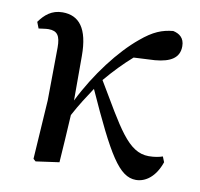

<svg xmlns="http://www.w3.org/2000/svg" viewBox="-67 -611 727 697"><g transform="rotate(10 296.5 -263.0)"><path d="M559 -86C548 -82 530 -78 508 -78C431 -78 390 -162 295 -321C327 -359 359 -392 392 -421L470 -425C527 -430 559 -449 559 -492C559 -523 540 -536 517 -541C477 -537 445 -525 400 -487C333 -432 258 -335 206 -230V-394C206 -496 171 -538 110 -538C70 -538 45 -516 25 -488L34 -465C44 -466 60 -469 70 -469C103 -469 114 -452 114 -409L112 -214L98 4L107 12L193 0C196 -40 201 -122 204 -176C227 -219 247 -249 270 -284C372 -58 415 15 477 15C512 15 548 -10 567 -66Z"/></g></svg>

Font: Source Han Serif CN SemiBold
Style: Regular
Weight: 600
Designer: Ryoko NISHIZUKA 西塚涼子 (kana & ideographs); Frank Grießhammer (Latin, Greek & Cyrillic); Wenlong ZHANG 张文龙 (bopomofo); San
Foundry: Adobe Systems Incorporated
Version: Version 1.000;PS 1;hotconv 16.6.53;makeotf.lib2.5.65590